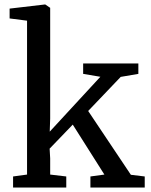

<svg xmlns="http://www.w3.org/2000/svg" viewBox="-20 -839 674 859"><path d="M101 -58V-746.5L23 -756.5V-800.5L181 -819H182.5L204.5 -804V-309L202.5 -250L429 -495.5L352 -508.5V-555H599V-508.5L520 -495L374.5 -342.5L565.5 -57L627.5 -49.5V0H384.5V-49.5L447 -58L305.5 -281.5L202 -174L204.5 -130.5V-58L276.5 -49.5V0H38.5V-49.5Z"/></svg>

Font: Merriweather
Style: Regular
Weight: 400
Designer: Eben Sorkin
Foundry: Eben Sorkin
Version: Version 2.100; ttfautohint (v1.7.19-72a1) -l 8 -r 50 -G 200 